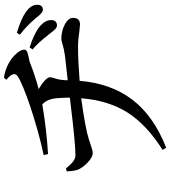

<svg xmlns="http://www.w3.org/2000/svg" viewBox="35 -846 857 967"><g transform="rotate(-90 463.5 -362.5)"><path d="M203 46C310 4 391 -53 446 -126C500 -197 531 -285 540 -390C603 -395 660 -398 712 -398C733 -398 759 -396 792 -391C808 -389 819 -388 824 -388C846 -388 857 -400 857 -423C857 -439 846 -453 823 -465C802 -476 778 -482 752 -482C748 -482 741 -481 731 -478C711 -472 690 -467 668 -464C657 -463 637 -460 606 -457C579 -454 558 -452 543 -450V-462C544 -481 547 -500 553 -517C556 -526 558 -534 558 -540C558 -553 533 -577 498 -596C539 -607 586 -622 637 -642C642 -643 649 -645 660 -647C673 -650 681 -652 686 -654C693 -657 697 -662 697 -669C697 -678 692 -690 682 -703C673 -714 662 -724 651 -733C623 -753 591 -766 556 -771L545 -759C562 -745 571 -734 573 -725C576 -718 573 -710 564 -703C520 -671 322 -604 166 -571L171 -549C251 -554 334 -563 421 -578C434 -567 443 -551 448 -532C452 -517 454 -494 455 -463V-439C450 -438 441 -437 428 -436C290 -419 202 -411 165 -411C154 -411 143 -415 132 -424C124 -430 113 -442 98 -459L84 -455C85 -429 88 -410 93 -397C100 -382 111 -366 128 -350C146 -333 162 -324 175 -324C186 -324 201 -328 220 -335C231 -339 240 -342 247 -344C281 -355 349 -368 452 -382C445 -291 421 -214 381 -150C340 -85 277 -26 192 28ZM820 -504C835 -504 846 -515 846 -532C846 -553 836 -571 817 -588C794 -608 757 -626 708 -642L698 -627C721 -608 745 -582 770 -549C773 -546 776 -543 777 -541C787 -528 794 -519 799 -514C806 -507 813 -504 820 -504ZM897 -575C914 -575 923 -585 923 -604C923 -645 874 -679 782 -706L772 -691C801 -669 828 -643 853 -614C855 -611 858 -608 861 -604C876 -585 888 -575 897 -575Z"/></g></svg>

Font: AllPunType SemiBold
Style: Regular
Weight: 600
Version: 1.0